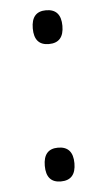

<svg xmlns="http://www.w3.org/2000/svg" viewBox="-45 -558 334 600"><g transform="rotate(-5 122.5 -258.5)"><path d="M76 -474Q76 -527 122 -527Q169 -527 169 -474Q169 -421 122 -421Q76 -421 76 -474ZM76 -43Q76 -96 122 -96Q169 -96 169 -43Q169 10 122 10Q76 10 76 -43Z"/></g></svg>

Font: OpenSansMMV
Style: Light
Weight: 300
Foundry: Ascender Corporation
Version: Version 4.001